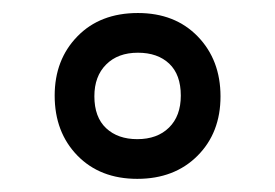

<svg xmlns="http://www.w3.org/2000/svg" viewBox="-20 -706 423 295"><path d="M64 -559.1Q64 -614.3 98.9 -650.1Q133.8 -686 191.9 -686Q249 -686 283.9 -649.9Q318.8 -613.8 318.8 -557.9Q318.8 -502 283.4 -466.6Q248 -431.2 190.9 -431.2Q133.8 -431.2 98.9 -467Q64 -502.9 64 -559.1ZM125 -558.1Q125 -525.9 143.1 -509Q161.1 -492.2 190.9 -492.2Q221.7 -492.2 239.7 -510Q257.8 -527.8 257.8 -559.1Q257.8 -591.3 240 -608.2Q222.2 -625 191.9 -625Q161.1 -625 143.1 -606.9Q125 -588.9 125 -558.1Z"/></svg>

Font: CMU Serif
Style: Bold
Weight: 700
Version: Version 0.7.0